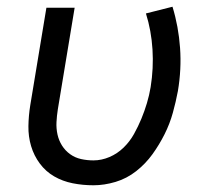

<svg xmlns="http://www.w3.org/2000/svg" viewBox="-20 -543 640 571"><path d="M258 8Q226 8 196 2Q166 -4 141 -18.5Q116 -33 98.5 -56.5Q81 -80 72.5 -108.5Q64 -137 64.5 -168Q65 -199 70 -230L118 -520H202L152 -218Q149 -199 148 -180Q147 -161 151 -143Q155 -125 164.5 -110Q174 -95 188.5 -84.5Q203 -74 221 -70Q239 -66 258 -66Q282 -66 305.5 -76Q329 -86 347.5 -104Q366 -122 378.5 -144.5Q391 -167 400.5 -190Q410 -213 417 -236.5Q424 -260 428 -284Q437 -340 433.5 -396Q430 -452 414 -503L493 -523Q511 -464 515.5 -400.5Q520 -337 509 -272Q503 -240 494 -207.5Q485 -175 469.5 -144Q454 -113 433.5 -84.5Q413 -56 385 -34Q357 -12 323.5 -2Q290 8 258 8Z"/></svg>

Font: Iosevka Aile Oblique
Style: Regular
Weight: 400
Italic angle: -9°
Designer: Belleve Invis
Foundry: Belleve Invis
Version: Version 31.1.0; ttfautohint (v1.8.4)